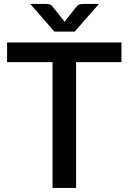

<svg xmlns="http://www.w3.org/2000/svg" viewBox="-20 -930 636 950"><path d="M581 -622.5H356.5V0H240V-622.5H15V-720H581ZM469.5 -910.5 349.5 -773.5H249.5L129.5 -910.5H207.5Q214 -910.5 223.8 -908.5Q233.5 -906.5 240.5 -897L293 -831Q297 -825.5 299.5 -821Q302 -825.5 306 -831L358 -896.5Q365.5 -906.5 375 -908.5Q384.5 -910.5 391.5 -910.5Z"/></svg>

Font: LatoLatin Semibold
Style: Regular
Weight: 600
Designer: Lukasz Dziedzic with Adam Twardoch and Botio Nikoltchev
Foundry: tyPoland Lukasz Dziedzic
Version: Version 2.015; 2015-08-06; http://www.latofonts.com/